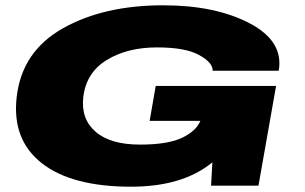

<svg xmlns="http://www.w3.org/2000/svg" viewBox="-20 -701 1150 725"><path d="M475 4Q251 4 137.8 -84.8Q24.5 -173.5 43 -334.5Q62.5 -506.5 217 -593.8Q371.5 -681 596 -681Q793.5 -681 922.8 -613Q1052 -545 1032.5 -434H783Q784 -464.5 732 -493.2Q680 -522 573 -522Q461 -522 383.2 -474.5Q305.5 -427 294.5 -334.5Q285 -252 341 -203.5Q397 -155 509 -155Q616 -155 670 -182Q721 -207 736.5 -244.5H545L568 -376.5H1022.5L956 0H777L782 -88Q670 4 475 4Z"/></svg>

Font: Anybody UltraExpanded ExtraBold
Style: Italic
Weight: 800
Width: 9
Italic angle: -10°
Designer: Tyler Finck
Foundry: Etcetera Type Company
Version: Version 1.010; ttfautohint (v1.8.3) -l 8 -r 50 -G 200 -x 14 